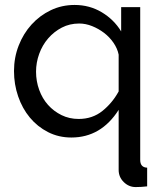

<svg xmlns="http://www.w3.org/2000/svg" viewBox="-20 -551 663 783"><path d="M37.1 -261.2Q37.1 -316.4 56.2 -365.2Q75.2 -414.1 108.6 -450.9Q142.1 -487.8 187 -509.3Q231.9 -530.8 284.2 -530.8Q345.2 -530.8 395 -501Q444.8 -471.2 474.1 -422.9V-522H551.8V101.1Q551.8 131.8 580.1 132.8V209Q556.2 211.9 533.2 211.9Q505.4 211.9 484.6 191.4Q463.9 170.9 463.9 142.1V-103Q392.1 9.8 271 9.8Q219.2 9.8 176 -12.2Q132.8 -34.2 101.8 -71.5Q70.8 -108.9 54 -158Q37.1 -207 37.1 -261.2ZM127 -258.8Q127 -219.7 139.9 -184.3Q152.8 -148.9 176 -123Q199.2 -97.2 231 -81.5Q262.7 -65.9 300.8 -65.9Q356.9 -65.9 397.5 -98.4Q438 -130.9 463.9 -178.2V-328.1Q459 -353 442.9 -376.5Q426.8 -399.9 404.3 -417Q381.8 -434.1 355.5 -444.6Q329.1 -455.1 303.2 -455.1Q264.2 -455.1 232.2 -438.5Q200.2 -421.9 176.5 -394.5Q152.8 -367.2 139.9 -331.5Q127 -295.9 127 -258.8Z"/></svg>

Font: Raleway Medium
Style: Regular
Weight: 500
Designer: Matt McInerney, Pablo Impallari, Rodrigo Fuenzalida
Foundry: Matt McInerney, Pablo Impallari, Rodrigo Fuenzalida
Version: Version 3.000g; ttfautohint (v1.5) -l 8 -r 28 -G 28 -x 14 -D